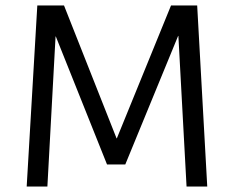

<svg xmlns="http://www.w3.org/2000/svg" viewBox="-20 -685 859 705"><path d="M409 -177 608 -665H704L741 0H665L635 -553Q635 -553 634 -553L440 -81H373L185 -551Q185 -551 184 -551L154 0H78L117 -665H215L408 -177Q408 -177 409 -177Z"/></svg>

Font: BreeCF
Style: Light
Weight: 300
Designer: Veronika Burian, Jos Scaglione
Foundry: TypeTogether
Version: Version 0.0.2